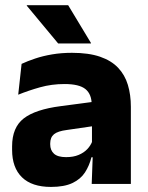

<svg xmlns="http://www.w3.org/2000/svg" viewBox="-20 -707 567 738"><path d="M332.5 0 337 -123 333.5 -130.5V-284L332.5 -304Q332.5 -345 308.5 -364.5Q284.5 -384 228 -384Q178.5 -384 134 -371.5Q89.5 -359 50 -343L63 -461.5Q86.5 -472.5 115.8 -482.2Q145 -492 180.5 -498Q216 -504 256.5 -504Q321 -504 364.5 -489Q408 -474 434 -446.5Q460 -419 471.5 -380.8Q483 -342.5 483 -296.5V0ZM176 11.5Q102.5 11.5 64.5 -25.5Q26.5 -62.5 26.5 -131V-144.5Q26.5 -217 71.2 -251.8Q116 -286.5 213.5 -299L345.5 -316.5L354.5 -224.5L237.5 -207.5Q202 -203 187.5 -191Q173 -179 173 -155.5V-152Q173 -129.5 187.5 -116.2Q202 -103 234 -103Q262 -103 282.2 -111.5Q302.5 -120 315.5 -133.8Q328.5 -147.5 335 -164.5L356.5 -102.5H331.5Q323.5 -70.5 306.8 -44.5Q290 -18.5 258.5 -3.5Q227 11.5 176 11.5ZM242 -687 329.5 -542V-540H203.5L83 -685V-687Z"/></svg>

Font: Anek Tamil
Style: Bold
Weight: 700
Designer: Aadarsh Rajan (Tamil), Yesha Goshar (Latin)
Foundry: Ek Type
Version: Version 1.003